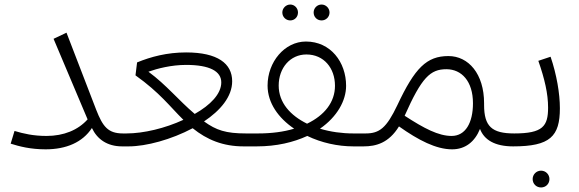

<svg xmlns="http://www.w3.org/2000/svg" viewBox="-20 -645 2550 846"><path d="M522 -57C456 -57 433 -87 404 -161L273 -501L216 -474L366 -119C324 -72 261 -46 185 -46C127 -46 84 -56 44 -68L27 -12C65 0 114 13 181 13C272 13 344 -18 385 -81C408 -32 452 0 518 0L538 -29Z M1086 -57H1064C975 -57 933 -71 879 -110C951 -158 1003 -219 1003 -287C1003 -365 939 -414 800 -414C716 -414 645 -395 584 -370L577 -313C685 -236 729 -175 788 -117C708 -80 613 -57 537 -57H523L498 -28L518 0H547C624 0 735 -30 829 -80C892 -29 963 0 1053 0H1080L1100 -28ZM634 -329C673 -343 735 -359 800 -359C904 -359 955 -331 955 -282C955 -231 907 -182 838 -143C766 -204 714 -270 634 -329Z M1259 -555C1278 -555 1293 -570 1293 -590C1293 -609 1278 -625 1259 -625C1240 -625 1224 -609 1224 -590C1224 -570 1240 -555 1259 -555ZM1397 -555C1416 -555 1432 -570 1432 -590C1432 -609 1416 -625 1397 -625C1377 -625 1362 -609 1362 -590C1362 -570 1377 -555 1397 -555ZM1579 -57H1537C1487 -57 1436 -64 1390 -78C1465 -130 1505 -201 1505 -267C1505 -371 1437 -462 1328 -462C1234 -462 1159 -372 1159 -268C1159 -191 1207 -125 1276 -78C1230 -64 1176 -57 1117 -57H1085L1060 -29L1080 0H1111C1199 0 1273 -18 1334 -46C1396 -16 1468 0 1537 0H1574L1594 -29ZM1208 -268C1208 -346 1259 -405 1330 -405C1407 -405 1456 -345 1456 -267C1456 -195 1410 -137 1333 -100C1260 -136 1208 -192 1208 -268Z M2246 -57C2147 -57 2113 -88 2113 -183V-190C2113 -320 2044 -398 1956 -398C1860 -398 1808 -346 1731 -182C1683 -81 1652 -57 1591 -57H1579L1554 -29L1574 0H1582C1637 0 1693 -15 1738 -88C1824 -27 1902 13 1972 13C2030 13 2072 -20 2095 -77C2113 -29 2160 0 2241 0L2261 -29ZM1970 -46C1912 -46 1849 -79 1763 -135C1838 -304 1876 -340 1947 -340C2014 -340 2064 -287 2064 -190C2064 -104 2031 -46 1970 -46Z M2246 -57 2221 -29 2241 0C2404 0 2447 -44 2447 -168C2447 -232 2433 -316 2406 -395L2352 -377C2380 -297 2395 -232 2395 -171C2395 -89 2372 -57 2246 -57ZM2364 181C2385 181 2401 165 2401 144C2401 124 2385 107 2364 107C2343 107 2327 124 2327 144C2327 165 2343 181 2364 181Z"/></svg>

Font: FiraGO Light
Style: Regular
Weight: 300
Designer: bBox Type
Foundry: bBox Type GmbH
Version: Version 1.001;PS 001.001;hotconv 1.0.88;makeotf.lib2.5.64775